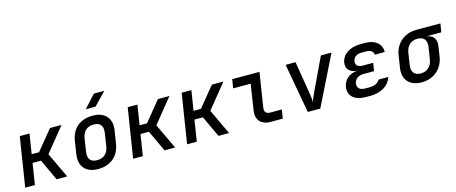

<svg xmlns="http://www.w3.org/2000/svg" viewBox="-45 -1418 4900 2062"><g transform="rotate(-15 2404.5 -387.5)"><path d="M45 0H153L190 -236H284L394 0H512L379 -282L596 -550H468L287 -329H205L240 -550H132Z M891 -645H1000L1135 -785H1019ZM854 10C994 10 1087 -68 1109 -203L1132 -348C1152 -476 1079 -560 945 -560C804 -560 711 -482 690 -347L668 -203C648 -74 720 10 854 10ZM869 -85C797 -85 764 -126 776 -203L798 -347C810 -424 858 -465 930 -465C1002 -465 1035 -424 1023 -347L1001 -203C989 -126 941 -85 869 -85Z M1245 0H1353L1390 -236H1484L1594 0H1712L1579 -282L1796 -550H1668L1487 -329H1405L1440 -550H1332Z M1845 0H1953L1990 -236H2084L2194 0H2312L2179 -282L2396 -550H2268L2087 -329H2005L2040 -550H1932Z M2772 0H2909L2924 -98H2792C2751 -98 2729 -125 2737 -167L2797 -550H2494L2478 -452H2673L2629 -167C2612 -66 2669 0 2772 0Z M3187 0H3326L3598 -550H3480L3313 -198C3293 -156 3274 -112 3267 -86C3268 -113 3263 -156 3256 -198L3198 -550H3088Z M3883 7C4001 7 4091 -49 4120 -139H4010C3995 -106 3953 -84 3897 -84H3847C3789 -84 3758 -113 3765 -162C3773 -209 3813 -239 3871 -239H3988L4002 -328H3886C3833 -328 3805 -355 3812 -397C3819 -440 3856 -466 3910 -466H3958C4010 -466 4040 -443 4042 -408H4152C4153 -500 4085 -557 3972 -557H3923C3802 -557 3717 -500 3702 -411C3691 -340 3735 -294 3816 -290C3729 -286 3665 -233 3652 -154C3637 -55 3706 7 3833 7Z M4452 10C4586 10 4686 -75 4707 -203L4725 -319C4737 -393 4703 -443 4635 -453L4636 -455H4793L4809 -550H4541C4407 -550 4307 -465 4287 -337L4266 -203C4245 -75 4318 10 4452 10ZM4467 -85C4397 -85 4362 -130 4374 -203L4395 -337C4407 -410 4455 -455 4526 -455C4596 -455 4632 -415 4620 -337L4599 -203C4587 -130 4538 -85 4467 -85Z"/></g></svg>

Font: JetBrains Mono SemiBold
Style: Italic
Weight: 472
Italic angle: -9°
Monospace: yes
Designer: Philipp Nurullin, Konstantin Bulenkov
Foundry: JetBrains
Version: Version 2.305